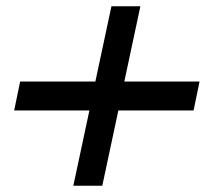

<svg xmlns="http://www.w3.org/2000/svg" viewBox="-20 -705 654 610"><path d="M25 -354 44 -446H283L334 -685H426L375 -446H614L595 -354H356L305 -115H213L264 -354Z"/></svg>

Font: Victor Mono Thin
Style: Bold Italic
Weight: 700
Italic angle: -12°
Monospace: yes
Version: Version 1.561;gftools[0.9.30]